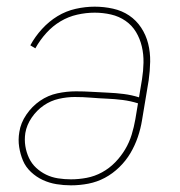

<svg xmlns="http://www.w3.org/2000/svg" viewBox="-20 -548 540 576"><path d="M193 8Q171 8 149.5 4.5Q128 1 108.5 -8Q89 -17 73 -32Q57 -47 49 -66Q41 -85 37.5 -107Q34 -129 38 -152Q42 -179 59 -204Q76 -229 100 -245.5Q124 -262 152 -268Q180 -274 208 -274Q232 -274 256 -272.5Q280 -271 304 -270Q328 -269 351.5 -266Q375 -263 397 -256L406 -310Q410 -335 410.5 -360Q411 -385 405.5 -408.5Q400 -432 388 -452Q376 -472 356.5 -485.5Q337 -499 313 -504.5Q289 -510 264 -510Q238 -510 211.5 -504Q185 -498 161.5 -484Q138 -470 119 -449Q100 -428 86 -403L71 -412Q85 -438 106 -461Q127 -484 152.5 -499.5Q178 -515 207 -521.5Q236 -528 264 -528Q292 -528 319 -522Q346 -516 367.5 -501.5Q389 -487 403.5 -465Q418 -443 424.5 -417Q431 -391 430.5 -363Q430 -335 426 -307L406 -187Q402 -162 393.5 -137Q385 -112 371.5 -89Q358 -66 338 -46.5Q318 -27 294.5 -14.5Q271 -2 245 3Q219 8 193 8ZM193 -10Q216 -10 240 -14.5Q264 -19 286 -31Q308 -43 325.5 -61Q343 -79 355.5 -100Q368 -121 375 -144Q382 -167 386 -190L394 -238Q372 -245 348.5 -248Q325 -251 301 -252Q277 -253 253 -255Q229 -257 204 -257Q181 -257 156.5 -251.5Q132 -246 111 -231.5Q90 -217 75 -195Q60 -173 56 -149Q53 -129 56 -110Q59 -91 67 -74Q75 -57 88.5 -44.5Q102 -32 118.5 -24Q135 -16 154 -13Q173 -10 193 -10Z"/></svg>

Font: Iosevka Curly Slab Thin
Style: Italic
Weight: 100
Italic angle: -9°
Monospace: yes
Designer: Belleve Invis
Foundry: Belleve Invis
Version: Version 22.1.2; ttfautohint (v1.8.4)